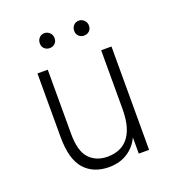

<svg xmlns="http://www.w3.org/2000/svg" viewBox="-126 -778 819 892"><g transform="rotate(-20 283.5 -332.0)"><path d="M413 0V-80Q400 -53 382.5 -35.5Q365 -18 345.5 -7.5Q326 3 305 7.5Q284 12 265 12Q186 12 142 -37.5Q98 -87 98 -197V-511H149V-194Q149 -108 183 -72Q217 -36 273 -36Q301 -36 326.5 -45Q352 -54 371.5 -75.5Q391 -97 402 -133Q413 -169 413 -224V-511H464V0ZM192 -602Q177 -602 166.5 -612Q156 -622 156 -638Q156 -654 166 -665Q176 -676 192 -676Q207 -676 218 -665Q229 -654 229 -638Q229 -622 218.5 -612Q208 -602 192 -602ZM362 -602Q347 -602 336.5 -612Q326 -622 326 -638Q326 -654 336 -665Q346 -676 362 -676Q377 -676 388 -665Q399 -654 399 -638Q399 -622 388.5 -612Q378 -602 362 -602Z"/></g></svg>

Font: Transpass ExtraLight
Style: Regular
Weight: 200
Designer: Delve Withrington
Foundry: Delve Fonts
Version: Version 1.001;December 18, 2019;FontCreator 12.0.0.2547 64-b